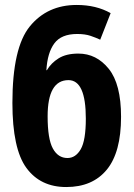

<svg xmlns="http://www.w3.org/2000/svg" viewBox="-20 -744 540 774"><path d="M468 -273Q468 -405 418.5 -466.5Q369 -528 296 -528Q247 -528 216.5 -509Q186 -490 169 -461H167Q171 -531 199 -569Q227 -607 291 -607Q323 -607 345 -599.5Q367 -592 384 -584L426 -691Q368 -724 289 -724Q171 -724 100.5 -638Q30 -552 30 -329Q30 -144 86.5 -67Q143 10 247 10Q353 10 410.5 -60Q468 -130 468 -273ZM172 -275Q172 -421 256 -421Q326 -421 326 -266Q326 -178 305.5 -142.5Q285 -107 252 -107Q214 -107 193 -145.5Q172 -184 172 -275Z"/></svg>

Font: Noto Sans Mono UI Condensed
Style: Bold
Weight: 700
Width: 3
Designer: Monotype Design team
Foundry: Monotype Imaging Inc.
Version: 1.000